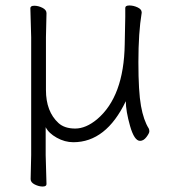

<svg xmlns="http://www.w3.org/2000/svg" viewBox="-20 -504 630 702"><path d="M92 151 94 63V-368L91 -474Q91 -483 105.5 -483Q120 -483 135 -475.5Q150 -468 150 -456L148 -368V-175Q148 -96 194 -54Q216 -34 255 -34Q294 -34 335 -68Q433 -151 436 -342Q438 -418 438 -442V-475Q438 -484 453 -484Q468 -484 483 -477Q498 -470 498 -459V-457Q486 -385 486 -277Q486 -169 495.5 -116.5Q505 -64 524 -34Q526 -30 526 -23.5Q526 -17 515.5 -3Q505 11 492 11Q471 11 455.5 -43.5Q440 -98 440 -134Q368 16 248 16Q217 16 187.5 -0.5Q158 -17 147 -39V63L150 169Q150 178 136 178Q122 178 107 170.5Q92 163 92 151Z"/></svg>

Font: LXGW WenKai Light
Style: Regular
Weight: 300
Designer: LXGW / Fontworks Inc.
Foundry: LXGW / Fontworks Inc.
Version: Version 1.501; October 10, 2024